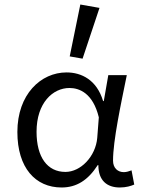

<svg xmlns="http://www.w3.org/2000/svg" viewBox="-20 -819 640 851"><path d="M253 12C319 12 370 -20 413 -87H416C416 -19 454 12 511 12C540 12 561 5 575 -1L563 -64C553 -60 540 -56 529 -56C502 -56 481 -74 481 -107C481 -196 516 -358 542 -486H460L440 -371H437C409 -465 341 -498 275 -498C161 -498 57 -401 57 -234C57 -75 137 12 253 12ZM270 -57C190 -57 142 -122 142 -235C142 -363 214 -429 288 -429C332 -429 392 -406 418 -299L411 -208C404 -126 338 -57 270 -57ZM346 -559 421 -784 336 -799 289 -569Z"/></svg>

Font: Hasklig
Style: Regular
Weight: 400
Monospace: yes
Designer: Paul D. Hunt, Teo Tuominen
Foundry: Adobe Systems Incorporated
Version: Version 2.030;PS 1.0;hotconv 16.6.51;makeotf.lib2.5.65220